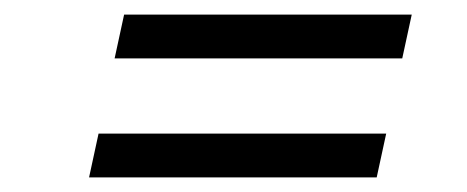

<svg xmlns="http://www.w3.org/2000/svg" viewBox="-20 -488 640 263"><path d="M102 -245 115 -305H509L496 -245ZM137 -408 150 -468H544L531 -408Z"/></svg>

Font: Red Hat Display VF
Style: Italic
Weight: 300
Italic angle: -12°
Designer: Pentagram, MCKL
Foundry: Pentagram, MCKL
Version: Version 1.023